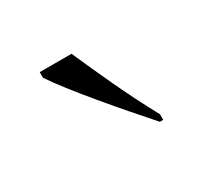

<svg xmlns="http://www.w3.org/2000/svg" viewBox="-53 -835 316 298"><g transform="rotate(-30 104.5 -686.0)"><path d="M163 -606H169V-616C139 -671 117 -721 97 -766H40V-756C63 -721 123 -651 163 -606Z"/></g></svg>

Font: Noto Serif Display ExtraCondensed Light
Style: Regular
Weight: 300
Width: 2
Designer: Monotype Design Team
Foundry: Monotype Imaging Inc.
Version: Version 2.009